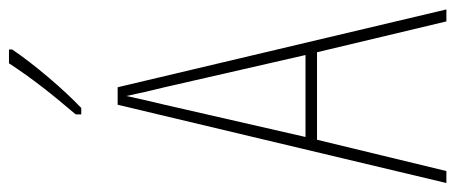

<svg xmlns="http://www.w3.org/2000/svg" viewBox="-306 -684 990 417"><g transform="rotate(-90 188.5 -475.0)"><path d="M290 -943V-950H260C226 -898 194 -858 149 -805V-793H163C202 -830 257 -894 290 -943ZM351 0H377L208 -714H170L0 0H26L94 -281H284ZM208 -612 278 -306H100L170 -612C178 -646 183 -666 189 -695C195 -666 200 -645 208 -612Z"/></g></svg>

Font: Noto Sans Myanmar UI ExtraCondensed Thin
Style: Regular
Weight: 100
Width: 2
Designer: Monotype Design Team
Foundry: Monotype Imaging Inc.
Version: Version 2.103